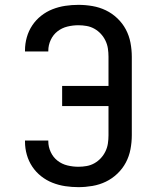

<svg xmlns="http://www.w3.org/2000/svg" viewBox="-20 -763 640 791"><path d="M303 8Q276 8 249 4Q222 0 196.5 -10Q171 -20 149.5 -37Q128 -54 113 -76.5Q98 -99 90.5 -125.5Q83 -152 83 -179V-184H179V-181Q179 -158 189 -136.5Q199 -115 217 -101Q235 -87 257.5 -81.5Q280 -76 303 -76Q320 -76 337 -79Q354 -82 369 -90.5Q384 -99 395.5 -111.5Q407 -124 414.5 -139.5Q422 -155 424.5 -172Q427 -189 427 -206V-326H236V-409H427V-529Q427 -546 424.5 -563Q422 -580 414.5 -595.5Q407 -611 395.5 -623.5Q384 -636 369 -644.5Q354 -653 337 -656Q320 -659 303 -659Q280 -659 257.5 -653.5Q235 -648 217 -634Q199 -620 189 -598.5Q179 -577 179 -554V-551H83V-556Q83 -583 90.5 -609.5Q98 -636 113 -658.5Q128 -681 149.5 -698Q171 -715 196.5 -725Q222 -735 249 -739Q276 -743 303 -743Q332 -743 361 -738Q390 -733 416 -720.5Q442 -708 463.5 -687.5Q485 -667 498.5 -641.5Q512 -616 517.5 -587Q523 -558 523 -529V-206Q523 -177 517.5 -148Q512 -119 498.5 -93.5Q485 -68 463.5 -47.5Q442 -27 416 -14.5Q390 -2 361 3Q332 8 303 8Z"/></svg>

Font: Iosevka Fixed Curly Md Ex
Style: Regular
Weight: 500
Width: 7
Monospace: yes
Designer: Belleve Invis
Foundry: Belleve Invis
Version: Version 30.1.2